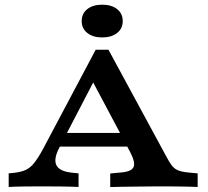

<svg xmlns="http://www.w3.org/2000/svg" viewBox="-20 -778 867 799"><path d="M228.5 -166.8Q202.2 -118.1 214.2 -91.7Q226.3 -65.3 277.1 -59.7L306.9 -56.5V0Q270.6 -1.6 230.7 -2Q190.8 -2.4 150.5 -2.4Q115.8 -2.4 81.1 -2Q46.4 -1.6 16.1 0V-56.5L39.5 -58.9Q67.7 -62.1 86.9 -70.8Q106 -79.4 122.6 -100.3Q139.2 -121.3 159.5 -158.8L378.2 -571H431.4L671.3 -128.2Q683.9 -104.3 694.1 -90.4Q704.2 -76.6 719.8 -69.7Q735.3 -62.8 763.8 -60.1L802.6 -56.5V0Q788.8 -0.8 765.7 -1.2Q742.7 -1.6 718 -2Q693.2 -2.4 674.3 -2.4H670.2H672.1Q648.2 -2.4 617.5 -2.2Q586.7 -2 553.9 -1.6Q521.1 -1.2 491.2 -0.8Q461.3 -0.4 438.7 0.4V-56.1L486.7 -60.5Q528.2 -64.5 536.1 -83.6Q543.9 -102.7 521.8 -145L356.8 -455.6L378.5 -455.2ZM204.7 -168 233 -224.8H527.1L554.1 -168ZM405.3 -622.2Q366.7 -622.2 343.3 -640.7Q320 -659.3 320 -690.3Q320 -721.8 343.3 -740.1Q366.7 -758.5 405.3 -758.5Q443.9 -758.5 467.3 -740.1Q490.7 -721.8 490.7 -690.3Q490.7 -659.3 467.3 -640.7Q443.9 -622.2 405.3 -622.2Z"/></svg>

Font: Playfair 5pt SemiExpanded Light
Style: Regular
Weight: 300
Width: 6
Designer: Claus Eggers Sørensen
Foundry: Claus Eggers Sørensen
Version: Version 2.203